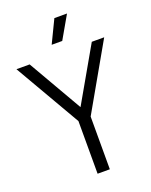

<svg xmlns="http://www.w3.org/2000/svg" viewBox="-189 -1037 890 1128"><g transform="rotate(-20 256.0 -473.0)"><path d="M531 -740 297 -329.5V0H220.5V-329L-17.5 -740H65L260 -402L453.5 -740ZM226 -804 294.5 -946H373.5L292 -804Z"/></g></svg>

Font: Encode Sans Condensed
Style: Regular
Weight: 400
Width: 3
Designer: Multiple Designers
Foundry: Impallari Type
Version: Version 2.000